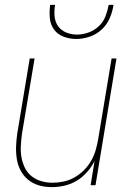

<svg xmlns="http://www.w3.org/2000/svg" viewBox="-20 -760 540 788"><path d="M192 8Q165 8 140.5 1Q116 -6 96.5 -21.5Q77 -37 65 -59.5Q53 -82 49 -107.5Q45 -133 46 -159.5Q47 -186 51 -213L102 -520H122L70 -210Q67 -186 65.5 -162Q64 -138 68 -115Q72 -92 82 -71.5Q92 -51 109.5 -37Q127 -23 149.5 -16.5Q172 -10 196 -10Q218 -10 241.5 -15Q265 -20 286 -32Q307 -44 324.5 -61.5Q342 -79 354 -100Q366 -121 372.5 -143.5Q379 -166 383 -189L438 -520H458L372 0H352L368 -99Q356 -75 337 -53.5Q318 -32 294.5 -18Q271 -4 244.5 2Q218 8 192 8ZM293 -600Q266 -600 241 -609.5Q216 -619 201.5 -639Q187 -659 184.5 -686Q182 -713 186 -740H206Q202 -717 204 -693.5Q206 -670 218.5 -652.5Q231 -635 252 -626.5Q273 -618 296 -618Q319 -618 343 -626.5Q367 -635 385.5 -652.5Q404 -670 413 -693.5Q422 -717 426 -740H446Q442 -713 430.5 -686Q419 -659 397.5 -639Q376 -619 348 -609.5Q320 -600 293 -600Z"/></svg>

Font: Iosevka Term Curly Th Obl
Style: Regular
Weight: 100
Italic angle: -9°
Designer: Belleve Invis
Foundry: Belleve Invis
Version: Version 32.3.0